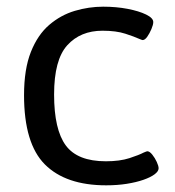

<svg xmlns="http://www.w3.org/2000/svg" viewBox="-20 -549 525 575"><path d="M298 6Q177 6 114.5 -56.5Q52 -119 52 -264Q52 -342 72.5 -393.5Q93 -445 127.5 -474.5Q162 -504 204 -516.5Q246 -529 289 -529Q328 -529 362 -522.5Q396 -516 417.5 -505.5Q439 -495 439 -483Q439 -475 433.5 -462Q428 -449 421 -439Q414 -429 407 -429Q406 -429 403.5 -430Q401 -431 396 -433Q383 -439 355.5 -448Q328 -457 287 -457Q221 -457 181.5 -413.5Q142 -370 142 -266Q142 -161 177 -113.5Q212 -66 297 -66Q339 -66 368 -75.5Q397 -85 410 -92Q415 -94 417.5 -95Q420 -96 421 -96Q428 -96 436 -86Q444 -76 449.5 -64Q455 -52 455 -45Q455 -36 443 -27Q431 -18 409.5 -10.5Q388 -3 359.5 1.5Q331 6 298 6Z"/></svg>

Font: Asap
Style: Regular
Weight: 400
Designer: Pablo Cosgaya
Foundry: Omnibus-Type
Version: Version 3.001